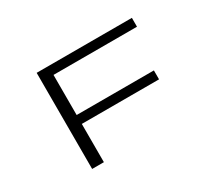

<svg xmlns="http://www.w3.org/2000/svg" viewBox="-129 -955 1357 1211"><g transform="rotate(-30 550.0 -350.0)"><path d="M235 0V-700H928.5V-635.5H320.5V-343.5H883V-278.5H320.5V0Z"/></g></svg>

Font: Trispace Expanded Light
Style: Regular
Weight: 300
Width: 7
Designer: Tyler Finck
Foundry: Etcetera Type Company
Version: Version 1.210; ttfautohint (v1.8.3)